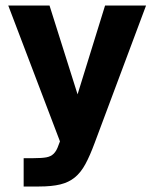

<svg xmlns="http://www.w3.org/2000/svg" viewBox="-20 -516 561 698"><path d="M66 162V59H102Q132 59 148.5 56Q165 53 175.5 42.5Q186 32 193 11L198 -2L10 -496H160L262 -173L362 -496H511L324 4Q307 50 290.5 80.5Q274 111 252 129Q230 147 199 154.5Q168 162 122 162Z"/></svg>

Font: Atkinson Hyperlegible Next
Style: Bold
Weight: 700
Designer: Elliott Scott, Megan Eiswerth, Linus Boman, Theodore Petrosky, Letters from Sweden
Foundry: Applied Design Works, Letters from Sweden
Version: Version 2.001